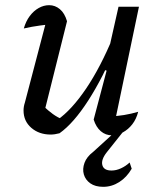

<svg xmlns="http://www.w3.org/2000/svg" viewBox="-20 -516 604 742"><path d="M239 -434 152 -86 146 -108Q164 -90 184 -75.5Q204 -61 222 -55L201 -52Q257 -91 313 -174Q369 -257 418 -376L431 -341Q404 -278 376.5 -224.5Q349 -171 321 -127.5Q293 -84 265 -52Q237 -20 210 -1Q191 4 176 4Q131 4 101 -22Q71 -48 71 -89Q71 -104 76 -119L166 -462L205 -425Q169 -422 135.5 -417.5Q102 -413 72 -406Q80 -434 95 -454Q110 -474 129.5 -485Q149 -496 170 -496Q193 -496 211.5 -480.5Q230 -465 239 -434ZM342 -54 392 -243 383 -246 438 -490H517L420 -26L403 -66Q432 -67 459.5 -71.5Q487 -76 514 -84Q507 -56 491.5 -36Q476 -16 455 -4.5Q434 7 413 7Q388 7 369.5 -9Q351 -25 342 -54ZM379 206Q348 206 329 192.5Q310 179 304 158Q298 137 306.5 113.5Q315 90 340 71L441 -21H467L393 72Q370 101 375.5 122Q381 143 411 143Q429 143 447.5 134.5Q466 126 481 112L489 136Q470 169 441 187.5Q412 206 379 206Z"/></svg>

Font: Piazzolla Thin Medium
Style: Italic
Weight: 500
Italic angle: -11.3°
Version: Version 2.005